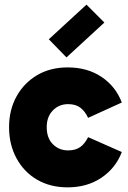

<svg xmlns="http://www.w3.org/2000/svg" viewBox="-20 -793 551 826"><path d="M271 13Q196 13 139.5 -20Q83 -53 51 -112Q19 -171 19 -246Q19 -320 51 -378Q83 -436 139.5 -469.5Q196 -503 271 -503Q356 -503 417 -462Q478 -421 504 -352L359 -286Q346 -314 326 -329.5Q306 -345 273 -345Q234 -345 207.5 -318Q181 -291 181 -246Q181 -199 207.5 -172.5Q234 -146 273 -146Q306 -146 326 -161Q346 -176 359 -203L504 -139Q478 -70 416.5 -28.5Q355 13 271 13ZM266 -546 190 -624 352 -773 429 -696Z"/></svg>

Font: Gabarito ExtraBold
Style: Regular
Weight: 800
Designer: Leandro Assis / Alvaro Franca / Felipe Casaprima
Foundry: Naipe Foundry
Version: Version 1.000